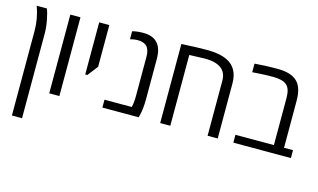

<svg xmlns="http://www.w3.org/2000/svg" viewBox="-100 -942 2461 1484"><g transform="rotate(15 1130.5 -200.0)"><path d="M69.8 -438.5Q69.8 -534.2 35.6 -628.9H116.7Q129.4 -598.6 140.1 -542.5Q150.9 -486.3 150.9 -438.5V240.2H69.8Z M385.3 0H304.2V-629.9H385.3Z M535.2 -212.9V-629.9H616.2V-295.9L551.8 -212.9Z M858.4 -574.2Q832 -574.2 798.8 -565.4V-629.4Q837.9 -639.6 886.2 -639.6Q1038.6 -639.6 1038.6 -472.2V-153.8Q1038.6 -72.3 1024.4 -18.6L1019.5 0H729.5V-63H947.3Q957 -99.6 957 -153.8V-465.3Q957 -523.9 932.6 -549.1Q908.2 -574.2 858.4 -574.2Z M1191.9 0V-632.3Q1305.7 -639.6 1400.1 -639.6Q1494.6 -639.6 1555.7 -611.3Q1652.3 -565.9 1652.3 -439.5V0H1571.3V-440.4Q1571.3 -570.8 1396.5 -570.8L1272.9 -566.4V0Z M2166 -439.5V-63H2237.8V0H1777.3V-63H2085V-440.4Q2085 -515.6 2051 -543.2Q2017.1 -570.8 1943.8 -570.8Q1870.6 -570.8 1802.2 -565.4L1777.3 -563.5V-632.3Q1855.5 -639.6 1960.4 -639.6Q2065.4 -639.6 2115.7 -594Q2166 -548.3 2166 -439.5Z"/></g></svg>

Font: OpenSansHebrew-Regular
Style: Regular
Weight: 400
Foundry: Ascender Corporation, Yanek Iontef
Version: Version 2.001;PS 002.001;hotconv 1.0.70;makeotf.lib2.5.58329